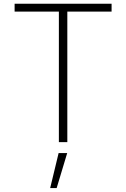

<svg xmlns="http://www.w3.org/2000/svg" viewBox="-20 -747 663 1009"><path d="M56.8 -686.1H289.4V0H333.8V-686.1H566.4V-727.3H56.8ZM243.6 241.5H277.7L333.1 57.5H288Z"/></svg>

Font: Karasuma Gothic
Style: Thin
Weight: 200
Designer: Rasmus Andersson / Ryoko Ishizuka
Foundry: rsms
Version: Version 1.00